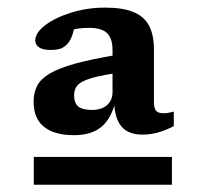

<svg xmlns="http://www.w3.org/2000/svg" viewBox="-20 -730 546 517"><path d="M71 -232.5V-307.5H443V-232.5ZM297.5 -534Q261 -528.5 237.8 -522.8Q214.5 -517 201.8 -510Q189 -503 184.2 -494Q179.5 -485 179.5 -473.5Q179.5 -452.5 190.8 -443.2Q202 -434 227.5 -434Q254.5 -434 268.8 -447.5Q283 -461 283 -482V-596Q283 -625.5 268.8 -640.2Q254.5 -655 219.5 -655Q204 -655 189.8 -653Q175.5 -651 160 -646.5L185.5 -680Q181 -656 176.5 -641Q172 -626 165 -616Q157.5 -606 147.2 -600.8Q137 -595.5 115.5 -595.5Q96 -595.5 85.5 -602.2Q75 -609 75 -621Q75 -642 102.2 -662.5Q129.5 -683 172.5 -696.2Q215.5 -709.5 263 -709.5Q311.5 -709.5 340.2 -697.2Q369 -685 381.8 -660Q394.5 -635 394.5 -597V-456.5Q394.5 -438.5 400.2 -431.8Q406 -425 420.5 -425Q426 -425 432.2 -426Q438.5 -427 448 -429.5V-390.5Q426 -379 405.2 -373.2Q384.5 -367.5 363.5 -367.5Q325 -367.5 306.5 -390Q288 -412.5 287 -461L292.5 -462.5Q280.5 -411 253.2 -388.5Q226 -366 179.5 -366Q126.5 -366 98.5 -388.5Q70.5 -411 70.5 -456Q70.5 -480.5 80 -499Q89.5 -517.5 114 -532Q138.5 -546.5 182.8 -558.8Q227 -571 296.5 -582.5Z"/></svg>

Font: Newsreader 9pt SemiBold
Style: Regular
Weight: 600
Designer: Hugues Gentile
Foundry: Production Type
Version: Version 1.003